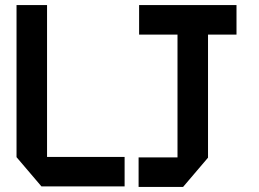

<svg xmlns="http://www.w3.org/2000/svg" viewBox="-20 -733 1017 755"><path d="M678 -114V-597H527V-713H910V-597H798V-113L700 2H525V-114ZM143 0 45 -115V-713H165V-116H470V0Z"/></svg>

Font: Foldit Thin Medium
Style: Regular
Weight: 500
Version: Version 1.003